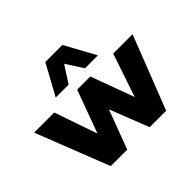

<svg xmlns="http://www.w3.org/2000/svg" viewBox="-178 -998 1228 1228"><g transform="rotate(-45 436.0 -383.5)"><path d="M186 0 -9 -498H173L279 -190H267L380 -498H499L612 -190H602L706 -498H881L687 0H538L411 -325H457L335 0ZM247 -559 361 -767H515L629 -559H512L438 -674L364 -559Z"/></g></svg>

Font: Nunito Sans 10pt Black
Style: Regular
Weight: 900
Designer: Vernon Adams
Foundry: Vernon Adams
Version: Version 3.101;gftools[0.9.27]